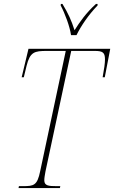

<svg xmlns="http://www.w3.org/2000/svg" viewBox="-20 -964 585 984"><path d="M344 -784H372C396 -832 432 -886 480 -936V-944H472C420 -897 388 -850 362 -809C346 -859 330 -895 300 -944H292L291 -936C312 -897 338 -828 344 -784ZM75 0H287L289 -10H270C229 -10 207 -12 207 -40C207 -53 210 -67 213 -85L345 -703H466C506 -703 518 -695 518 -660C518 -638 514 -613 506 -568H517L545 -714H126L91 -568H102L116 -626C134 -698 156 -703 221 -703H317L186 -87C171 -13 153 -10 97 -10H77Z"/></svg>

Font: Noto Serif Display Condensed Thin
Style: Italic
Weight: 100
Width: 3
Italic angle: -12°
Designer: Monotype Design Team
Foundry: Monotype Imaging Inc.
Version: Version 2.009